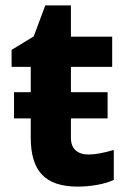

<svg xmlns="http://www.w3.org/2000/svg" viewBox="-20 -682 474 712"><path d="M94 -171V-243H32V-340H94V-434H23V-497L105 -547L148 -662H243V-546H396V-434H243V-340H379V-243H243V-171Q243 -140 260.5 -124.5Q278 -109 308 -109Q345 -109 402 -126V-15Q377 -3 340.5 3.5Q304 10 268 10Q178 10 136 -34Q94 -78 94 -171Z"/></svg>

Font: OpenSansMMV
Style: Bold
Weight: 700
Foundry: Ascender Corporation
Version: Version 4.001